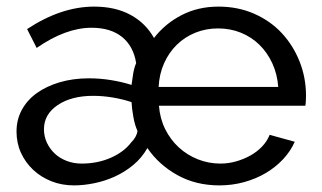

<svg xmlns="http://www.w3.org/2000/svg" viewBox="-20 -551 973 581"><path d="M204 10Q167 10 135.5 -2.5Q104 -15 80.5 -37Q57 -59 43.5 -88.5Q30 -118 30 -153Q30 -189 46 -218.5Q62 -248 91 -269Q120 -290 160.5 -302Q201 -314 249 -314Q283 -314 316.5 -308.5Q350 -303 378 -294Q380 -310 383 -328Q386 -346 392 -360Q384 -411 349.5 -439Q315 -467 257 -467Q179 -467 91 -406L62 -463Q165 -531 265 -531Q329 -531 375 -506Q421 -481 446 -436Q479 -479 529 -505Q579 -531 641 -531Q700 -531 749 -509.5Q798 -488 832.5 -451Q867 -414 886.5 -365Q906 -316 906 -261Q906 -255 905.5 -245.5Q905 -236 904 -231H461Q464 -192 480 -160Q496 -128 521 -105Q546 -82 578.5 -69Q611 -56 647 -56Q671 -56 694 -62.5Q717 -69 737 -80Q757 -91 772.5 -107Q788 -123 796 -143L872 -122Q859 -93 836.5 -69Q814 -45 784.5 -27.5Q755 -10 719 0Q683 10 644 10Q573 10 517 -21Q461 -52 426 -103Q409 -73 383 -51.5Q357 -30 327 -16.5Q297 -3 265 3.5Q233 10 204 10ZM227 -56Q275 -56 315 -73.5Q355 -91 377 -120Q394 -137 396 -155Q388 -172 383.5 -197.5Q379 -223 378 -242Q351 -251 321 -256Q291 -261 262 -261Q196 -261 154.5 -233Q113 -205 113 -160Q113 -138 122 -119Q131 -100 146 -86Q161 -72 182 -64Q203 -56 227 -56ZM822 -288Q819 -327 804 -359.5Q789 -392 765 -415.5Q741 -439 709 -452Q677 -465 640 -465Q603 -465 571 -452Q539 -439 515 -415.5Q491 -392 476.5 -359.5Q462 -327 460 -288Z"/></svg>

Font: Raleway Medium Alt1
Style: Regular
Weight: 500
Designer: Matt McInerney, Pablo Impallari, Rodrigo Fuenzalida
Foundry: Matt McInerney, Pablo Impallari, Rodrigo Fuenzalida
Version: Version 3.000g; ttfautohint (v1.5) -l 8 -r 28 -G 28 -x 14 -D